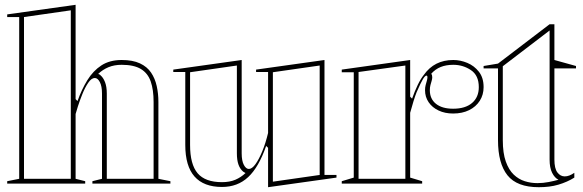

<svg xmlns="http://www.w3.org/2000/svg" viewBox="-20 -765 2430 800"><path d="M690 -10V0H365V-10L405 -20V-375Q405 -406 396 -423Q387 -440 375 -440Q361 -440 347.5 -420Q334 -400 323 -372.5Q312 -345 304.5 -321.5Q297 -298 295 -290V-20L335 -10V0H10V-10L60 -20V-694H10V-705L295 -745V-352L303 -344Q320 -392 344 -431Q368 -470 402.5 -492.5Q437 -515 487 -515Q533 -515 563 -501Q593 -487 609.5 -462.5Q626 -438 633 -406.5Q640 -375 640 -340V-20ZM80 -20H275V-722L80 -694ZM425 -20H620V-340Q620 -391 608 -425.5Q596 -460 567 -477.5Q538 -495 487 -495Q456 -495 432 -485Q408 -475 389 -457Q392 -456 395 -454.5Q398 -453 399 -451Q410 -442 417.5 -423Q425 -404 425 -375Z M905 14Q829 14 790.5 -29.5Q752 -73 752 -161V-465H702V-475L987 -515V-126Q987 -95 996 -78Q1005 -61 1017 -61Q1030 -61 1044.5 -81Q1059 -101 1073 -135Q1087 -169 1097 -211V-465H1047V-475L1332 -515V-36H1382V-25L1097 15V-149L1089 -157Q1058 -68 1014 -27Q970 14 905 14ZM1312 -492 1117 -464V-8L1312 -36ZM967 -492 772 -464V-161Q772 -80 803.5 -43Q835 -6 905 -6Q937 -6 960.5 -16Q984 -26 1003 -44Q1002 -45 999.5 -46Q997 -47 993 -50Q980 -61 973.5 -79.5Q967 -98 967 -126Z M1404 0V-10L1454 -25V-464H1404V-475L1689 -515V-362L1697 -354Q1708 -385 1720.5 -411Q1733 -437 1746 -453Q1768 -484 1798.5 -499.5Q1829 -515 1869 -515Q1898 -515 1927 -503Q1956 -491 1975.5 -466Q1995 -441 1995 -402Q1995 -370 1979 -345Q1963 -320 1934.5 -306Q1906 -292 1868 -292Q1834 -292 1807.5 -304.5Q1781 -317 1766 -339Q1751 -361 1751 -389Q1751 -401 1753.5 -410.5Q1756 -420 1758.5 -428.5Q1761 -437 1761 -443Q1761 -450 1757 -450Q1751 -450 1742 -435Q1733 -420 1716 -381Q1710 -366 1703 -343.5Q1696 -321 1689 -295V-25L1739 -10V0ZM1669 -492 1474 -465V-20H1669ZM1869 -495Q1839 -495 1816.5 -486Q1794 -477 1777 -458Q1779 -455 1780 -451.5Q1781 -448 1781 -443Q1781 -436 1778.5 -428Q1776 -420 1773.5 -410.5Q1771 -401 1771 -389Q1771 -353 1796.5 -332.5Q1822 -312 1868 -312Q1919 -312 1947 -336Q1975 -360 1975 -402Q1975 -451 1942 -473Q1909 -495 1869 -495Z M2225 15Q2134 15 2094.5 -34.5Q2055 -84 2055 -181V-480H1995V-490L2055 -500L2270 -664H2290V-515L2380 -490V-480H2290V-100Q2290 -63 2302.5 -46.5Q2315 -30 2333 -30Q2343 -30 2353 -34Q2363 -38 2373 -45V-25Q2359 -16 2342 -8.5Q2325 -1 2306.5 4.5Q2288 10 2267.5 12.5Q2247 15 2225 15ZM2307 -16Q2291 -24 2280.5 -45Q2270 -66 2270 -100V-638L2075 -489V-181Q2075 -127 2087.5 -92Q2100 -57 2120.5 -37.5Q2141 -18 2166.5 -10Q2192 -2 2219 -2Q2243 -2 2266 -6.5Q2289 -11 2307 -16Z"/></svg>

Font: Kalnia Glaze Thin
Style: Regular
Weight: 100
Version: Version 1.110